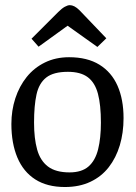

<svg xmlns="http://www.w3.org/2000/svg" viewBox="-20 -730 537 759"><path d="M236.4 9.3Q166.5 9.3 119.4 -20.8Q72.4 -50.9 48.7 -107.1Q25 -163.4 25 -240Q25 -293.5 40.6 -341.3Q56.2 -389 85.4 -425.5Q114.7 -462 157.3 -482.9Q199.9 -503.8 253 -503.8Q325.1 -503.8 373 -474.3Q420.9 -444.8 444.7 -390.8Q468.4 -336.8 468.4 -263Q468.4 -205.1 453.6 -155.6Q438.7 -106 409.8 -68.9Q380.9 -31.8 337.3 -11.3Q293.8 9.3 236.4 9.3ZM254.9 -48.5Q303.1 -48.5 330 -72Q356.9 -95.5 367.9 -140Q378.9 -184.4 378.9 -245.3Q378.9 -315 367.2 -359.3Q355.4 -403.6 327 -424.8Q298.6 -446.1 248.4 -446.1Q191.6 -446.1 162.9 -423.6Q134.2 -401.1 124.4 -356.8Q114.6 -312.5 114.6 -245.3Q114.6 -182.8 126.8 -139Q138.9 -95.2 169.4 -71.9Q200 -48.5 254.9 -48.5ZM365 -544.4 247.2 -628.3 132.5 -545.4 104.6 -577 210.3 -682.6Q224.3 -696.6 235.9 -703.1Q247.6 -709.6 256 -709.6Q264.7 -709.6 274.2 -704.8Q283.7 -700 294.7 -689L400.3 -578.6Z"/></svg>

Font: Faustina Light
Style: Regular
Weight: 300
Designer: Alfonso Garcia
Foundry: http://www.omnibus-type.com
Version: Version 1.200